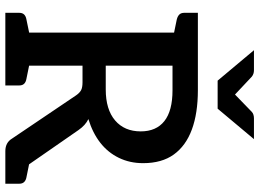

<svg xmlns="http://www.w3.org/2000/svg" viewBox="-146 -825 971 719"><g transform="rotate(90 339.5 -465.5)"><path d="M102 0V-721H318Q404 -721 465 -698.5Q526 -676 558.5 -631Q591 -586 591 -516Q591 -466 571 -425Q551 -384 514.5 -355.5Q478 -327 426 -311Q449 -300 467 -274L657 0H546Q514 0 499 -25L337 -265Q328 -278 318 -283.5Q308 -289 288 -289H226V0ZM226 -376H315Q390 -376 431 -411Q472 -446 472 -507Q472 -565 433.5 -595.5Q395 -626 318 -626H226ZM568 0 517 -105 582 -92ZM28 0V-52Q28 -64 34.5 -70.5Q41 -77 53 -79L116 -92L129 0ZM129 -721 116 -629 53 -642Q41 -645 34.5 -651.5Q28 -658 28 -670V-721ZM199 0 211 -92 275 -79Q287 -77 293.5 -70.5Q300 -64 300 -52V0ZM568 0 580 -92 644 -79Q655 -77 661.5 -70.5Q668 -64 668 -52V0ZM501 -931 387 -795H282L168 -931H243Q257 -931 267 -923L334 -860L399 -923Q403 -927 409.5 -929Q416 -931 423 -931Z"/></g></svg>

Font: Aleo SemiBold
Style: Regular
Weight: 600
Designer: Alessio Laiso
Foundry: Alessio Laiso
Version: Version 2.001;gftools[0.9.29]